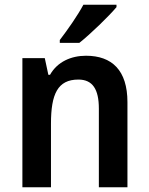

<svg xmlns="http://www.w3.org/2000/svg" viewBox="-20 -786 626 806"><path d="M469 -756V-766H330C306 -721 264 -661 231 -618V-606H313C360 -643 438 -719 469 -756ZM341 -552C279 -552 221 -527 190 -472H183L168 -542H74V0H194V-267C194 -391 222 -452 309 -452C369 -452 395 -411 395 -330V0H515V-357C515 -491 450 -552 341 -552Z"/></svg>

Font: Noto Sans Gurmukhi SemiCondensed SemiBold
Style: Regular
Weight: 600
Width: 4
Designer: Jelle Bosma - Monotype Design Team
Foundry: Monotype Imaging Inc.
Version: Version 2.004